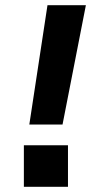

<svg xmlns="http://www.w3.org/2000/svg" viewBox="-20 -720 415 740"><path d="M163 -700H311L221 -240H93ZM72 -160H242V0H72Z"/></svg>

Font: Uncut Sans Variable
Style: Regular
Weight: 400
Designer: Kasper Nordkvist
Foundry: UNCUT.wtf
Version: Version 1.304;Glyphs 3.2 (3246)